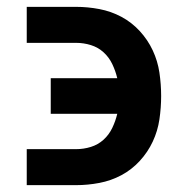

<svg xmlns="http://www.w3.org/2000/svg" viewBox="-20 -540 540 560"><path d="M58 0V-105H202Q224 -105 245 -111.5Q266 -118 282 -132.5Q298 -147 307.5 -167Q317 -187 322 -208H128V-312H322Q317 -333 307.5 -353Q298 -373 282 -387.5Q266 -402 245 -408.5Q224 -415 202 -415H58V-520H202Q236 -520 270 -513.5Q304 -507 334 -491Q364 -475 387.5 -449.5Q411 -424 425.5 -393Q440 -362 445 -328Q450 -294 450 -260Q450 -226 445 -192Q440 -158 425.5 -127Q411 -96 387.5 -70.5Q364 -45 334 -29Q304 -13 270 -6.5Q236 0 202 0Z"/></svg>

Font: Iosevka SS04 Extrabold
Style: Regular
Weight: 800
Monospace: yes
Designer: Belleve Invis
Foundry: Belleve Invis
Version: Version 19.0.0; ttfautohint (v1.8.4)